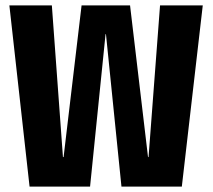

<svg xmlns="http://www.w3.org/2000/svg" viewBox="-20 -695 794 715"><path d="M90.1 0H315.4L373.1 -567.8H374.6L432.3 0H657.1L735.1 -675H576L533.2 -110.1H531.2L464.3 -675H283.8L216.8 -110.1H214.4L173.1 -675H14.9Z"/></svg>

Font: Anybody Thin Condensed
Style: Regular
Weight: 100
Width: 3
Version: Version 1.113;gftools[0.9.25]